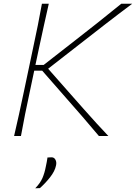

<svg xmlns="http://www.w3.org/2000/svg" viewBox="-20 -733 733 1035"><path d="M56 0Q70.5 -61 82.5 -117Q94.5 -173 108.5 -238L158 -472.5Q172.5 -539.5 183.8 -596Q195 -652.5 206 -713H243Q229 -652.5 216.8 -596Q204.5 -539.5 190 -472.5L171 -383H215.5L386 -516Q445.5 -562.5 503 -607.8Q560.5 -653 634 -713H693Q616 -655.5 545.8 -601Q475.5 -546.5 407 -493L239.5 -362.5L363 -222.5Q394.5 -187 430.2 -146.5Q466 -106 500.8 -67.8Q535.5 -29.5 564 0H513Q467 -55 425.5 -102.8Q384 -150.5 344 -196L207.5 -352H164.5L140.5 -238Q126.5 -173 115.2 -117Q104 -61 93 0ZM170 282Q197 254 208.8 226.8Q220.5 199.5 227 165Q230 153 232 140.5Q234 128 236 116L259 115Q272.5 115.5 279.2 128.5Q286 141.5 282 159Q276 189.5 249.8 222.8Q223.5 256 195 281Z"/></svg>

Font: Commissioner Flair Thin
Style: Italic
Weight: 100
Italic angle: -12°
Designer: Kostas Bartsokas
Foundry: Kostas Bartsokas
Version: Version 1.000; ttfautohint (v1.8.3)